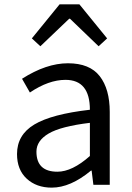

<svg xmlns="http://www.w3.org/2000/svg" viewBox="-20 -847 604 880"><path d="M217 13Q147 13 102.5 -28Q58 -69 58 -141Q58 -229 137.5 -276.5Q217 -324 392 -344Q392 -481 280 -481Q203 -481 117 -423L81 -486Q192 -557 291.5 -557Q391 -557 437 -498Q483 -439 483 -334V0H408L400 -65H397Q303 13 217 13ZM243 -60Q311 -60 392 -132V-284Q259 -268 203 -235Q147 -202 147 -152Q147 -60 243 -60ZM126 -671 253 -827H344L471 -671L432 -635L301 -761H297L165 -635Z"/></svg>

Font: Swei Fan Sans CJK TC
Style: Regular
Weight: 400
Version: Version 2.130